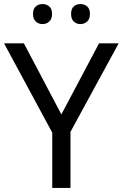

<svg xmlns="http://www.w3.org/2000/svg" viewBox="-20 -928 606 948"><path d="M283 -363 469 -714H566L328 -277V0H238V-273L0 -714H98ZM143 -859Q143 -885 157 -896.5Q171 -908 190 -908Q209 -908 223 -896.5Q237 -885 237 -859Q237 -834 223 -821.5Q209 -809 190 -809Q171 -809 157 -821.5Q143 -834 143 -859ZM331 -859Q331 -885 344.5 -896.5Q358 -908 377 -908Q396 -908 410 -896.5Q424 -885 424 -859Q424 -834 410 -821.5Q396 -809 377 -809Q358 -809 344.5 -821.5Q331 -834 331 -859Z"/></svg>

Font: Noto Sans Adlam Unjoined
Style: Regular
Weight: 400
Designer: Mark Jamra, Neil Patel
Foundry: JamraPatel LLC
Version: Version 3.001